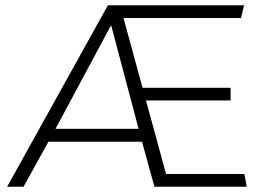

<svg xmlns="http://www.w3.org/2000/svg" viewBox="-20 -706 1023 726"><path d="M564 0H913L904 -48H608L532 -326H852V-374H519L447 -638H891L903 -686H388L7 0H69L163 -170H517ZM190 -219 398 -607 401 -608 504 -219Z"/></svg>

Font: Chivo Light
Style: Regular
Weight: 300
Designer: Hector Gatti
Foundry: Omnibus-Type
Version: Version 1.003;PS 001.003;hotconv 1.0.70;makeotf.lib2.5.58329